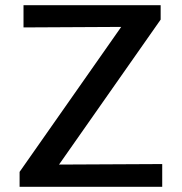

<svg xmlns="http://www.w3.org/2000/svg" viewBox="-20 -715 697 735"><path d="M55 0V-57L444 -612L70 -610V-695H595V-640L206 -85L601 -87V0Z"/></svg>

Font: Coval
Style: Medium
Weight: 500
Foundry: Context Ltd
Version: Version 001.000